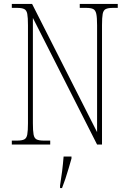

<svg xmlns="http://www.w3.org/2000/svg" viewBox="-20 -734 651 975"><path d="M40 0V-20H66Q91 -20 103 -26Q115 -32 118.5 -51Q122 -70 122 -108V-606Q122 -645 118.5 -663.5Q115 -682 103 -688Q91 -694 66 -694H40V-714H143L473 -63V-606Q473 -645 469 -663.5Q465 -682 453.5 -688Q442 -694 417 -694H385V-714H578V-694H554Q529 -694 517 -688Q505 -682 501.5 -663.5Q498 -645 498 -606V0H473L147 -643V-108Q147 -70 150.5 -51Q154 -32 166 -26Q178 -20 203 -20H235V0ZM285 208Q291 171 295.5 135Q300 99 303 61H343V71Q337 92 329 119.5Q321 147 312 174Q303 201 295 221H285Z"/></svg>

Font: Noto Serif Condensed Thin
Style: Regular
Weight: 100
Width: 3
Designer: Monotype Design Team
Foundry: Monotype Imaging Inc.
Version: Version 2.013; ttfautohint (v1.8.4.7-5d5b)